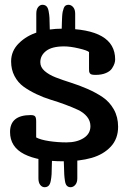

<svg xmlns="http://www.w3.org/2000/svg" viewBox="-20 -760 528 793"><path d="M138.7 -116.2 195.3 -117.2Q194.3 -102.5 194.1 -77.6Q193.8 -52.7 193.1 -40.3Q192.4 -27.8 189.7 -13.4Q187 1 180.7 7.1Q174.3 13.2 164.1 13.2Q153.8 13.2 146.2 3.7Q138.7 -5.9 138.7 -23.4ZM242.7 -116.7H299.3V-23.4Q299.3 -6.3 291 3.4Q282.7 13.2 271.5 13.2Q262.2 13.2 256.3 7.3Q250.5 1.5 248.3 -12.7Q246.1 -26.9 245.4 -39.1Q244.6 -51.3 244.1 -76.4Q243.7 -101.6 242.7 -116.7ZM186.5 -609.9 129.9 -610.8V-703.6Q129.9 -721.2 137.5 -730.7Q145 -740.2 155.3 -740.2Q165.5 -740.2 171.9 -734.1Q178.2 -728 180.9 -713.6Q183.6 -699.2 184.3 -686.5Q185.1 -673.8 185.3 -649.2Q185.5 -624.5 186.5 -609.9ZM290.5 -610.4H233.9Q234.4 -623 234.9 -639.6Q235.4 -656.2 235.6 -667.5Q235.8 -678.7 236.6 -691.2Q237.3 -703.6 239 -711.7Q240.7 -719.7 243.4 -726.8Q246.1 -733.9 251 -737.1Q255.9 -740.2 262.7 -740.2Q273.9 -740.2 282.2 -730.5Q290.5 -720.7 290.5 -703.6ZM467.8 -236.3Q467.8 -187 437.7 -154.5Q407.7 -122.1 358.4 -107.9Q309.1 -93.8 241.7 -93.8Q138.2 -93.8 79.8 -123.5Q21.5 -153.3 21.5 -214.8Q21.5 -284.7 106.9 -284.7Q120.6 -284.7 125 -279.3Q129.4 -273.9 129.4 -258.8V-192.4Q147.5 -182.6 182.9 -177.2Q218.3 -171.9 254.4 -171.9Q297.4 -171.9 325.4 -189.7Q353.5 -207.5 353.5 -238.8Q353.5 -260.7 339.4 -278.1Q325.2 -295.4 302.2 -306.2Q279.3 -316.9 249.8 -327.9Q220.2 -338.9 189.7 -348.1Q159.2 -357.4 129.6 -371.6Q100.1 -385.7 77.1 -402.3Q54.2 -418.9 40 -445.8Q25.9 -472.7 25.9 -506.3Q25.9 -549.8 58.1 -581.5Q90.3 -613.3 137 -627.4Q183.6 -641.6 236.8 -641.6Q455.6 -641.6 455.6 -514.6Q455.6 -506.8 452.9 -498Q450.2 -489.3 442.6 -477.5Q435.1 -465.8 417.5 -458.3Q399.9 -450.7 374.5 -450.7Q364.7 -450.7 359.1 -452.1Q353.5 -453.6 351.1 -457.5Q348.6 -461.4 348.1 -465.1Q347.7 -468.8 347.7 -476.6V-544.9Q340.8 -551.8 305.4 -560.1Q270 -568.4 244.6 -568.4Q194.8 -568.4 170.7 -549.8Q146.5 -531.2 146.5 -502.9Q146.5 -482.4 164.3 -466.8Q182.1 -451.2 210.4 -440.2Q238.8 -429.2 272.9 -418.5Q307.1 -407.7 341.3 -392.8Q375.5 -377.9 403.8 -358.9Q432.1 -339.8 450 -308.3Q467.8 -276.9 467.8 -236.3Z"/></svg>

Font: Coustard
Style: Regular
Weight: 400
Foundry: vernon adams
Version: Version 1.000